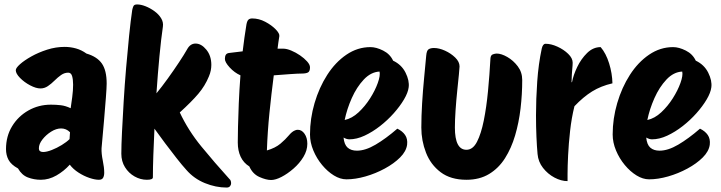

<svg xmlns="http://www.w3.org/2000/svg" viewBox="-20 -795 3245 864"><path d="M164 14Q133 14 105.5 3.5Q78 -7 61 -37Q30 -54 18.5 -75.5Q7 -97 7 -124Q7 -182 34.5 -227Q62 -272 108 -298Q154 -324 209 -324Q232 -324 253.5 -321.5Q275 -319 298 -308Q301 -328 305 -358Q309 -388 309 -414Q309 -437 304.5 -452.5Q300 -468 287 -468Q270 -468 255 -457.5Q240 -447 225.5 -432.5Q211 -418 195.5 -407.5Q180 -397 162 -397Q142 -397 115.5 -411Q89 -425 70 -444.5Q51 -464 51 -479Q51 -489 70 -506Q89 -523 121 -541Q153 -559 192 -571.5Q231 -584 271 -584Q297 -584 322 -577Q347 -570 369 -554Q417 -540 438.5 -509Q460 -478 460 -419Q460 -401 456.5 -356Q453 -311 448 -251.5Q443 -192 437 -128Q436 -104 442.5 -72.5Q449 -41 449 -18Q449 -4 444 5Q439 14 425 14Q407 14 382 5.5Q357 -3 333 -18.5Q309 -34 294 -54Q268 -25 234 -5.5Q200 14 164 14ZM174 -111Q190 -111 213 -120Q236 -129 258 -142.5Q280 -156 293 -169L295 -200Q278 -217 255 -217Q233 -217 210 -202.5Q187 -188 171 -167.5Q155 -147 155 -128Q155 -118 160.5 -114.5Q166 -111 174 -111Z M641 14Q612 14 585.5 -1Q559 -16 542.5 -42.5Q526 -69 526 -103Q526 -140 529 -201.5Q532 -263 536.5 -338Q541 -413 547.5 -489.5Q554 -566 561 -634.5Q568 -703 575 -750Q577 -760 580.5 -767.5Q584 -775 597 -775Q614 -775 634.5 -767Q655 -759 674.5 -745Q694 -731 705 -713Q716 -695 713 -675Q705 -621 697.5 -542Q690 -463 684 -375Q708 -404 735 -441.5Q762 -479 785.5 -514.5Q809 -550 822 -573Q836 -599 860 -599Q886 -599 908.5 -571.5Q931 -544 931 -503Q931 -491 928.5 -478Q926 -465 920 -451Q903 -409 872.5 -373Q842 -337 789 -289Q827 -208 886 -136Q945 -64 1012 10Q1017 14 1018.5 19.5Q1020 25 1020 30Q1020 37 1015 43Q1010 49 1000 49Q951 49 902 29Q853 9 819 -30Q799 -52 774 -84Q749 -116 723 -150.5Q697 -185 675 -216Q672 -153 670 -96.5Q668 -40 668 3Q668 14 641 14Z M1200 15Q1178 15 1147.5 1.5Q1117 -12 1102 -46Q1076 -62 1063 -89.5Q1050 -117 1050 -154Q1050 -178 1051 -224Q1052 -270 1054.5 -330Q1057 -390 1062 -456Q1035 -468 1013.5 -491.5Q992 -515 992 -530Q992 -542 996.5 -549Q1001 -556 1014 -557Q1042 -561 1072 -564Q1076 -596 1080 -626Q1084 -656 1089 -685Q1092 -701 1098 -706.5Q1104 -712 1115 -712Q1145 -712 1173.5 -697Q1202 -682 1220.5 -663Q1239 -644 1237 -632Q1232 -602 1229 -576Q1243 -576 1255 -576Q1270 -576 1290.5 -567.5Q1311 -559 1330 -546Q1349 -533 1362 -518.5Q1375 -504 1375 -492Q1375 -474 1366 -469Q1357 -464 1338 -464Q1321 -464 1286 -461.5Q1251 -459 1212 -456Q1201 -371 1192.5 -287Q1184 -203 1181 -118Q1219 -129 1242 -148.5Q1265 -168 1279.5 -185.5Q1294 -203 1307 -208Q1313 -211 1320 -211Q1338 -211 1350.5 -193Q1363 -175 1363 -148Q1363 -118 1345.5 -89Q1328 -60 1301 -36.5Q1274 -13 1247 1Q1220 15 1200 15Z M1539 12Q1511 12 1482.5 -5.5Q1454 -23 1429.5 -52.5Q1405 -82 1390 -118Q1375 -154 1375 -190Q1375 -261 1395.5 -331Q1416 -401 1452.5 -458Q1489 -515 1539 -549Q1589 -583 1647 -583Q1673 -583 1704 -567.5Q1735 -552 1749 -522Q1787 -504 1805 -468Q1823 -432 1819 -402Q1816 -378 1798 -347.5Q1780 -317 1752 -285.5Q1724 -254 1690 -227.5Q1656 -201 1620.5 -184.5Q1585 -168 1552 -168Q1540 -168 1526 -176Q1529 -144 1544.5 -130.5Q1560 -117 1586 -117Q1624 -117 1670 -144Q1716 -171 1768 -216Q1791 -205 1803 -187.5Q1815 -170 1812 -144Q1808 -114 1780.5 -86.5Q1753 -59 1711.5 -36.5Q1670 -14 1624.5 -1Q1579 12 1539 12ZM1688 -473Q1649 -471 1617 -437Q1585 -403 1563 -353.5Q1541 -304 1531 -255Q1564 -262 1593.5 -289.5Q1623 -317 1645.5 -352.5Q1668 -388 1680 -421.5Q1692 -455 1688 -473Z M2079 14Q2008 14 1963 -20Q1918 -54 1897 -108Q1876 -162 1876 -221Q1876 -272 1879.5 -330Q1883 -388 1888.5 -444Q1894 -500 1898 -545Q1900 -568 1909 -573.5Q1918 -579 1933 -579Q1956 -579 1982.5 -567Q2009 -555 2028.5 -536Q2048 -517 2048 -496Q2048 -490 2045 -459.5Q2042 -429 2037.5 -386Q2033 -343 2030 -298.5Q2027 -254 2027 -221Q2027 -121 2079 -121Q2108 -121 2126.5 -157Q2145 -193 2157 -252.5Q2169 -312 2176 -385Q2183 -458 2187 -532Q2188 -547 2198 -550.5Q2208 -554 2215 -554Q2236 -554 2263 -538.5Q2290 -523 2310 -496.5Q2330 -470 2330 -435Q2330 -371 2322.5 -307Q2315 -243 2298 -185.5Q2281 -128 2252.5 -83Q2224 -38 2181 -12Q2138 14 2079 14Z M2534 20Q2505 20 2475 4Q2445 -12 2423.5 -39.5Q2402 -67 2399 -102Q2396 -134 2394 -179Q2392 -224 2392 -276Q2392 -349 2397.5 -428Q2403 -507 2418 -577Q2423 -598 2435 -598Q2460 -598 2488.5 -585Q2517 -572 2537 -552.5Q2557 -533 2557 -513Q2557 -502 2555 -482.5Q2553 -463 2552 -425H2554Q2560 -457 2577.5 -493.5Q2595 -530 2622 -556.5Q2649 -583 2683 -583Q2707 -555 2721 -510Q2735 -465 2736 -420Q2684 -408 2644.5 -383.5Q2605 -359 2565 -317Q2552 -265 2545.5 -206.5Q2539 -148 2536.5 -96.5Q2534 -45 2534 -12.5Q2534 20 2534 20Z M2901 12Q2873 12 2844.5 -5.5Q2816 -23 2791.5 -52.5Q2767 -82 2752 -118Q2737 -154 2737 -190Q2737 -261 2757.5 -331Q2778 -401 2814.5 -458Q2851 -515 2901 -549Q2951 -583 3009 -583Q3035 -583 3066 -567.5Q3097 -552 3111 -522Q3149 -504 3167 -468Q3185 -432 3181 -402Q3178 -378 3160 -347.5Q3142 -317 3114 -285.5Q3086 -254 3052 -227.5Q3018 -201 2982.5 -184.5Q2947 -168 2914 -168Q2902 -168 2888 -176Q2891 -144 2906.5 -130.5Q2922 -117 2948 -117Q2986 -117 3032 -144Q3078 -171 3130 -216Q3153 -205 3165 -187.5Q3177 -170 3174 -144Q3170 -114 3142.5 -86.5Q3115 -59 3073.5 -36.5Q3032 -14 2986.5 -1Q2941 12 2901 12ZM3050 -473Q3011 -471 2979 -437Q2947 -403 2925 -353.5Q2903 -304 2893 -255Q2926 -262 2955.5 -289.5Q2985 -317 3007.5 -352.5Q3030 -388 3042 -421.5Q3054 -455 3050 -473Z"/></svg>

Font: Protest Riot
Style: Regular
Weight: 400
Designer: Octavio Pardo
Foundry: Ashler Design
Version: Version 2.005; ttfautohint (v1.8.4.7-5d5b)